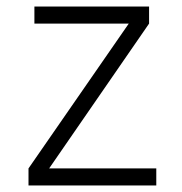

<svg xmlns="http://www.w3.org/2000/svg" viewBox="-20 -566 557 586"><path d="M457 -52V0H67V-52L373 -494H85V-546H435V-494L130 -52Z"/></svg>

Font: Biryani ExtraLight
Style: Regular
Weight: 275
Designer: Dan Reynolds and Mathieu Reguer
Foundry: Dan Reynolds and Mathieu Reguer
Version: Version 1.004; ttfautohint (v1.1) -l 5 -r 5 -G 72 -x 0 -D la